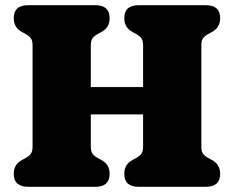

<svg xmlns="http://www.w3.org/2000/svg" viewBox="-20 -720 902 740"><path d="M330 -155Q330 -137 336.2 -128Q342.5 -119 355 -112L370.5 -103.5Q402.5 -86.5 402.5 -50Q402.5 0 347 0H88.5Q33 0 33 -50Q33 -86.5 65 -103.5L80.5 -112Q93 -119 99.2 -128Q105.5 -137 105.5 -155V-545Q105.5 -563 99.2 -572Q93 -581 80.5 -588L65 -596.5Q33 -613.5 33 -650Q33 -700 88.5 -700H347Q402.5 -700 402.5 -650Q402.5 -613.5 370.5 -596.5L355 -588Q342.5 -581 336.2 -572Q330 -563 330 -545V-384.5H531.5V-545Q531.5 -563 525.2 -572Q519 -581 506.5 -588L491 -596.5Q459 -613.5 459 -650Q459 -700 514.5 -700H773Q828.5 -700 828.5 -650Q828.5 -613.5 796.5 -596.5L781 -588Q768.5 -581 762.2 -572Q756 -563 756 -545V-155Q756 -137 762.2 -128Q768.5 -119 781 -112L796.5 -103.5Q828.5 -86.5 828.5 -50Q828.5 0 773 0H514.5Q459 0 459 -50Q459 -86.5 491 -103.5L506.5 -112Q519 -119 525.2 -128Q531.5 -137 531.5 -155V-279H330Z"/></svg>

Font: Fraunces 72pt S100 Black
Style: Regular
Weight: 900
Version: Version 1.000; ttfautohint (v1.8.3)